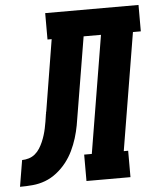

<svg xmlns="http://www.w3.org/2000/svg" viewBox="-109 -780 681 826"><g transform="rotate(-5 232.0 -367.5)"><path d="M-56 0 -37 -114Q-23 -114 -8 -118.5Q7 -123 19 -133Q31 -143 39.5 -156.5Q48 -170 54 -184Q60 -198 64.5 -212.5Q69 -227 72 -241.5Q75 -256 77.5 -270.5Q80 -285 82 -300Q82 -301 82 -301.5Q82 -302 83 -303V-307Q84 -309 84 -311Q84 -313 85 -315L135 -621H117V-735H520V-621H486L402 -114H421V0H231V-114H264L348 -621H273L219 -296Q215 -269 210 -242Q205 -215 196.5 -187.5Q188 -160 175.5 -134Q163 -108 145 -85Q127 -62 103.5 -43.5Q80 -25 53.5 -15Q27 -5 -1 -2.5Q-29 0 -56 0Z"/></g></svg>

Font: Iosevka Slab Heavy Oblique
Style: Regular
Weight: 900
Italic angle: -9°
Monospace: yes
Designer: Belleve Invis
Foundry: Belleve Invis
Version: Version 11.1.1; ttfautohint (v1.8.3)